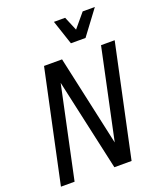

<svg xmlns="http://www.w3.org/2000/svg" viewBox="-163 -1011 925 1111"><g transform="rotate(-20 299.5 -455.0)"><path d="M17 0 164 -690H275L397 -134L515 -690H599L452 0H346L221 -565L101 0ZM305 -910H374L410 -824L482 -910H557L445 -760H355Z"/></g></svg>

Font: Radio Canada Condensed
Style: Italic
Weight: 400
Width: 3
Italic angle: -12°
Designer: Charles Daoud, Etienne Aubert Bonn, Alexandre Saumier Demers, Jacques Le Bailly
Foundry: Radio-Canada
Version: Version 2.104; ttfautohint (v1.8.4.7-5d5b);gftools[0.9.28.de